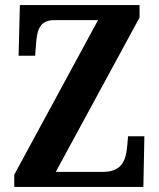

<svg xmlns="http://www.w3.org/2000/svg" viewBox="-20 -734 626 754"><path d="M36 0H543L547 -199H483L479 -155C474 -106 459 -59 385 -59H199L528 -665V-714H58L53 -515H118L122 -567C126 -619 138 -655 194 -655H365L36 -48Z"/></svg>

Font: Noto Serif Devanagari Condensed
Style: Bold
Weight: 700
Width: 3
Designer: Universal Thirst, Indian Type Foundry and the Monotype Design Team
Foundry: Monotype Imaging Inc.
Version: Version 2.004